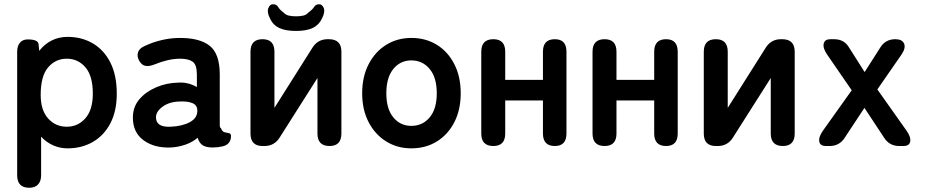

<svg xmlns="http://www.w3.org/2000/svg" viewBox="-20 -689 4369 906"><path d="M118 197Q61 197 61 138V-444Q61 -472 74 -487.5Q87 -503 111 -503Q159 -503 162 -481L165 -449Q190 -481 224 -498Q258 -515 299 -515Q366 -515 418.5 -484Q471 -453 501 -393.5Q531 -334 531 -247Q531 -165 501 -107.5Q471 -50 418.5 -19.5Q366 11 299 11Q262 11 230 -3.5Q198 -18 174 -44V138Q174 166 159.5 181.5Q145 197 118 197ZM295 -91Q348 -91 383 -131Q418 -171 418 -247Q418 -331 383 -371.5Q348 -412 295 -412Q242 -412 207 -371Q172 -330 172 -241Q172 -169 207 -130Q242 -91 295 -91Z M786 7Q708 10 657.5 -27Q607 -64 607 -134Q607 -185 638 -221Q669 -257 718 -277.5Q767 -298 819 -299Q845 -301 868 -295Q891 -289 909 -278V-337Q909 -384 889 -398Q869 -412 830 -412Q802 -412 771.5 -405Q741 -398 712 -386Q686 -375 667.5 -378Q649 -381 637 -402Q625 -423 631.5 -442.5Q638 -462 665 -473Q701 -490 743.5 -500Q786 -510 830 -510Q923 -510 970 -472.5Q1017 -435 1017 -337V-99Q1017 -86 1023 -84Q1028 -68 1039.5 -65Q1051 -62 1060.5 -60.5Q1070 -59 1070 -47Q1070 -29 1060.5 -16Q1051 -3 1029 2Q1006 7 984 7Q953 7 936.5 -3.5Q920 -14 913 -39Q888 -18 855 -6.5Q822 5 786 7ZM784 -91Q840 -93 876.5 -113Q913 -133 911 -170Q910 -194 886.5 -203Q863 -212 828 -210Q779 -209 747 -185.5Q715 -162 716 -133Q718 -88 784 -91Z M1219 0Q1162 0 1162 -59V-445Q1162 -504 1219 -504Q1275 -504 1275 -445V-180L1455 -465Q1480 -504 1526 -504H1532Q1591 -504 1591 -445V-59Q1591 0 1535 0Q1478 0 1478 -59V-321L1299 -39Q1274 0 1228 0ZM1377 -543Q1327 -543 1297.5 -557Q1268 -571 1254 -602Q1239 -631 1246 -650Q1253 -669 1268 -669Q1285 -669 1292.5 -656Q1300 -643 1319 -629Q1328 -619 1342.5 -615.5Q1357 -612 1377 -612Q1397 -612 1411.5 -615.5Q1426 -619 1434 -629Q1454 -643 1462 -656Q1470 -669 1486 -669Q1500 -669 1507.5 -651.5Q1515 -634 1501 -605Q1487 -573 1457.5 -558Q1428 -543 1377 -543Z M1921 11Q1855 11 1802.5 -21.5Q1750 -54 1719.5 -112.5Q1689 -171 1689 -249Q1689 -327 1719.5 -386Q1750 -445 1802.5 -477.5Q1855 -510 1921 -510Q1989 -510 2041.5 -477.5Q2094 -445 2124 -386Q2154 -327 2154 -249Q2154 -171 2124 -112.5Q2094 -54 2041.5 -21.5Q1989 11 1921 11ZM1921 -95Q1974 -95 2007.5 -135Q2041 -175 2041 -249Q2041 -323 2007.5 -363.5Q1974 -404 1921 -404Q1869 -404 1836 -363.5Q1803 -323 1803 -249Q1803 -175 1836 -135Q1869 -95 1921 -95Z M2308 0Q2251 0 2251 -59V-445Q2251 -504 2308 -504Q2364 -504 2364 -445V-312H2542V-445Q2542 -504 2598 -504Q2653 -504 2653 -445V-59Q2653 0 2598 0Q2542 0 2542 -59V-215H2364V-59Q2364 0 2308 0Z M2833 0Q2776 0 2776 -59V-445Q2776 -504 2833 -504Q2889 -504 2889 -445V-312H3067V-445Q3067 -504 3123 -504Q3178 -504 3178 -445V-59Q3178 0 3123 0Q3067 0 3067 -59V-215H2889V-59Q2889 0 2833 0Z M3358 0Q3301 0 3301 -59V-445Q3301 -504 3358 -504Q3414 -504 3414 -445V-180L3594 -465Q3619 -504 3665 -504H3671Q3730 -504 3730 -445V-59Q3730 0 3674 0Q3617 0 3617 -59V-321L3438 -39Q3413 0 3367 0Z M3877 0Q3850 0 3846 -21Q3842 -42 3863 -72L3999 -263L3882 -433Q3862 -463 3867 -483.5Q3872 -504 3898 -504H3916Q3964 -504 3987 -464L4060 -349L4134 -465Q4158 -504 4205 -504Q4237 -504 4246 -483.5Q4255 -463 4235 -433L4120 -267L4258 -72Q4279 -42 4275 -21Q4271 0 4243 0H4223Q4177 0 4152 -39L4059 -180L3966 -39Q3941 0 3895 0Z"/></svg>

Font: Zen Maru Gothic
Style: Bold
Weight: 700
Designer: Yoshimichi Ohira
Foundry: Positype
Version: Version 1.001